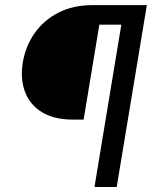

<svg xmlns="http://www.w3.org/2000/svg" viewBox="-20 -748 607 768"><path d="M357.9 0 465.3 -649.4H377.4L314.5 -269.5H273.4Q196.3 -269.5 147.7 -299.3Q99.1 -329.1 79.8 -381.1Q60.5 -433.1 71.3 -499Q82.5 -564.5 118.9 -616Q155.3 -667.5 213.9 -697.5Q272.5 -727.5 349.6 -727.5H567.4L446.8 0Z"/></svg>

Font: Inter Display
Style: Italic
Weight: 400
Italic angle: -9.39999°
Designer: Rasmus Andersson
Foundry: rsms
Version: Version 4.000;git-a52131595